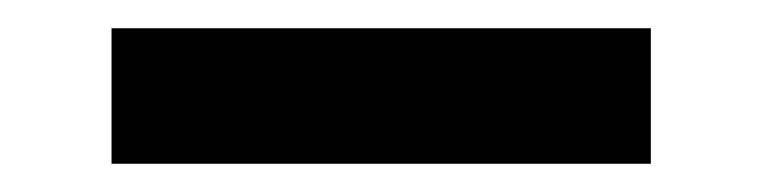

<svg xmlns="http://www.w3.org/2000/svg" viewBox="-20 99 540 136"><path d="M59 215V119H441V215Z"/></svg>

Font: Iosevka SS18
Style: Bold
Weight: 700
Monospace: yes
Designer: Belleve Invis
Foundry: Belleve Invis
Version: Version 25.1.1; ttfautohint (v1.8.4)